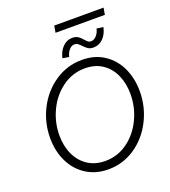

<svg xmlns="http://www.w3.org/2000/svg" viewBox="-175 -1126 1111 1257"><g transform="rotate(-20 381.0 -497.0)"><path d="M72.8 -315.9Q72.8 -423.3 121.1 -517.8Q169.4 -612.3 254.2 -669.4Q338.9 -726.6 442.4 -726.6Q531.7 -726.6 596.7 -683.3Q661.6 -640.1 695.6 -566.9Q729.5 -493.7 729.5 -404.8Q729.5 -296.9 681.6 -202.1Q633.8 -107.4 549.8 -50.3Q465.8 6.8 363.3 6.8Q275.9 6.8 210 -35.4Q144 -77.6 108.4 -151.1Q72.8 -224.6 72.8 -315.9ZM666 -408.2Q666 -481 640.1 -540Q614.3 -599.1 563.7 -633.5Q513.2 -668 441.9 -668Q355 -668 284.9 -617.4Q214.8 -566.9 175.3 -484.6Q135.7 -402.3 135.7 -311.5Q135.7 -237.3 163.1 -178.2Q190.4 -119.1 241.7 -85.4Q293 -51.8 362.8 -51.8Q448.7 -51.8 518.1 -102.1Q587.4 -152.3 626.7 -234.6Q666 -316.9 666 -408.2ZM431.6 -883.8Q457 -883.8 472.2 -873.8Q487.3 -863.8 502.9 -845.2Q514.6 -832 522.2 -826.2Q529.8 -820.3 541 -820.3Q563 -820.3 580.6 -839.8Q598.1 -859.4 603.5 -886.7L649.4 -880.4Q639.6 -833.5 611.1 -804.9Q582.5 -776.4 543.9 -776.4Q521 -776.4 506.6 -785.6Q492.2 -794.9 476.6 -812Q463.4 -825.7 453.9 -832.3Q444.3 -838.9 431.2 -838.9Q411.6 -838.9 395 -820.3Q378.4 -801.8 371.6 -772.9L327.1 -779.8Q337.4 -826.7 366 -855.2Q394.5 -883.8 431.6 -883.8ZM350.1 -999.5H693.8L685.5 -952.1H341.8Z"/></g></svg>

Font: Reddit Sans Fudge Light Italic
Style: Regular
Weight: 300
Italic angle: -11.25°
Designer: Stephen Hutchings
Version: Version 1.013